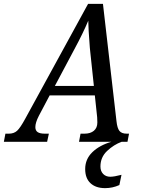

<svg xmlns="http://www.w3.org/2000/svg" viewBox="-70 -734 730 994"><path d="M598 -42 590 0H339L347 -42H368Q398 -42 416 -57Q434 -72 434 -100L433 -127L421 -240H187L131 -134Q113 -99 113 -76Q113 -58 125 -50Q137 -42 162 -42H183L174 0H-50L-42 -42H-24Q2 -42 18.5 -57Q35 -72 61 -120L386 -714H463L533 -107Q537 -70 548.5 -56Q560 -42 586 -42ZM416 -289 397 -468 395 -488Q387 -590 387 -627Q360 -562 314 -477L214 -289ZM371 141Q371 90 408 54Q445 18 507 0H560Q519 15 484.5 47.5Q450 80 450 128Q450 152 464 166.5Q478 181 501 181Q521 181 559 171L548 224Q513 240 474 240Q426 240 398.5 214.5Q371 189 371 141Z"/></svg>

Font: Noto Serif Narrow
Style: Italic
Weight: 400
Width: 4
Italic angle: -12°
Designer: Monotype Design Team
Foundry: Monotype Imaging Inc.
Version: Version 1.001